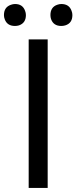

<svg xmlns="http://www.w3.org/2000/svg" viewBox="-42 -928 378 948"><path d="M99.6 0V-733.4H193.4V0ZM32.2 -799.8Q-6.8 -799.8 -18.6 -833Q-22.5 -842.8 -22.5 -853.5Q-22.5 -892.6 11.7 -904.3Q22.5 -908.2 32.2 -908.2Q70.3 -908.2 82 -874Q85.9 -864.3 85.9 -853.5Q85.9 -814.5 51.8 -802.7Q42 -799.8 32.2 -799.8ZM260.7 -799.8Q221.7 -799.8 210 -834Q207 -842.8 207 -853.5Q207 -892.6 240.2 -904.3Q251 -908.2 260.7 -908.2Q299.8 -908.2 311.5 -874Q315.4 -864.3 315.4 -853.5Q315.4 -813.5 280.3 -802.7Q270.5 -799.8 260.7 -799.8Z"/></svg>

Font: Taipei Sans TC Beta
Style: Regular
Weight: 400
Designer: JT Foundry
Foundry: JT Foundry
Version: Version 1.000